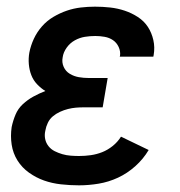

<svg xmlns="http://www.w3.org/2000/svg" viewBox="-20 -548 540 576"><path d="M217 8Q190 8 163 5Q136 2 112 -6.5Q88 -15 67 -30Q46 -45 32.5 -66.5Q19 -88 15 -114Q11 -140 15 -167Q19 -186 26.5 -204Q34 -222 48.5 -235.5Q63 -249 80.5 -258.5Q98 -268 116 -275Q103 -283 91.5 -295Q80 -307 74 -322.5Q68 -338 66.5 -355.5Q65 -373 68 -390Q72 -411 81.5 -431.5Q91 -452 106 -469Q121 -486 140.5 -497.5Q160 -509 180.5 -516Q201 -523 222.5 -525.5Q244 -528 265 -528Q288 -528 310.5 -525.5Q333 -523 354 -516Q375 -509 393.5 -497Q412 -485 423.5 -467.5Q435 -450 440 -428Q445 -406 441 -383L440 -378H339L340 -380Q342 -394 336 -407Q330 -420 319 -427.5Q308 -435 294 -437.5Q280 -440 266 -440Q250 -440 234.5 -437.5Q219 -435 204.5 -427Q190 -419 180 -405Q170 -391 168 -376Q165 -361 171 -347.5Q177 -334 189.5 -326.5Q202 -319 216.5 -316.5Q231 -314 246 -314H303L288 -226H231Q219 -226 207.5 -225Q196 -224 184 -221Q172 -218 160 -212.5Q148 -207 138.5 -199Q129 -191 123.5 -179.5Q118 -168 116 -156Q113 -143 115.5 -131Q118 -119 125.5 -109.5Q133 -100 144 -94.5Q155 -89 167 -85.5Q179 -82 192 -81Q205 -80 217 -80Q235 -80 252.5 -82.5Q270 -85 286.5 -91.5Q303 -98 318 -110Q333 -122 343 -138L426 -98Q410 -71 386 -49.5Q362 -28 334 -15Q306 -2 276 3Q246 8 217 8Z"/></svg>

Font: Iosevka SS18 Semibold
Style: Italic
Weight: 600
Italic angle: -9°
Monospace: yes
Designer: Belleve Invis
Foundry: Belleve Invis
Version: Version 25.1.1; ttfautohint (v1.8.4)